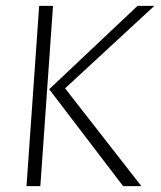

<svg xmlns="http://www.w3.org/2000/svg" viewBox="-20 -632 546 652"><path d="M398 0 147 -329 447 -612H504L201 -332L460 0ZM70 0 113 -612H160L117 0Z"/></svg>

Font: Ancizar Sans Thin
Style: Italic
Weight: 100
Italic angle: -4°
Designer: Cesar Puertas, Viviana Monsalve, Julian Moncada, Julian Prieto, Jose Castro, Mariel Hernandez, Felipe Aragon, Sara Alarc
Version: Version 8.100